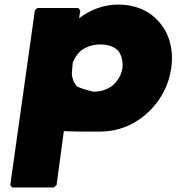

<svg xmlns="http://www.w3.org/2000/svg" viewBox="-20 -555 796 842"><path d="M475 -181C453 -164 424 -153 392 -153C381 -153 306 -175 314 -181C303 -194 296 -211 295 -233L299 -280C306 -300 319 -318 335 -333C356 -349 387 -360 420 -360C454 -360 479 -351 498 -333C512 -315 520 -288 517 -257C513 -227 497 -201 475 -181ZM133 -510 25 257 33 267H216L228 257L260 20C325 23 393 22 421 22C494 22 562 -5 614 -49L623 -57C681 -107 720 -178 731 -257C742 -336 723 -406 680 -456L673 -464C634 -508 573 -535 498 -535C433 -535 374 -511 327 -475L332 -510L323 -520H144Z"/></svg>

Font: Hussar Woodtype
Style: UltraObl
Weight: 900
Foundry: Cannot Into Space Fonts
Version: Version 1.07